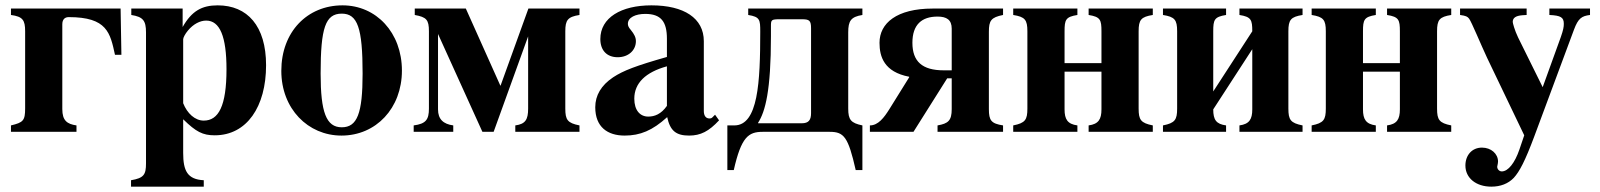

<svg xmlns="http://www.w3.org/2000/svg" viewBox="-20 -493 5984 718"><path d="M213 -402C213 -421 223 -429 237 -429C381 -429 392 -370 410 -288H434L431 -461H21V-437C65 -431 74 -418 74 -376V-88C74 -42 67 -35 21 -24V0H266V-24C231 -29 213 -42 213 -85Z M665 -346C665 -352 672 -366 683 -379C703 -403 728 -416 751 -416C802 -416 827 -357 827 -234C827 -96 797 -42 742 -42C709 -42 680 -69 665 -107ZM663 -461H471V-437C515 -430 526 -416 526 -372V118C526 160 518 173 470 181V205H742V181C681 178 665 146 665 79V-47C713 0 738 13 783 13C903 13 975 -94 975 -249C975 -396 905 -473 794 -473C735 -473 697 -452 663 -392Z M1258 -442C1317 -442 1336 -389 1336 -218C1336 -69 1316 -17 1258 -17C1200 -17 1179 -73 1179 -218C1179 -389 1197 -442 1258 -442ZM1261 -473C1129 -473 1032 -374 1032 -228C1032 -86 1132 14 1257 14C1386 14 1483 -88 1483 -229C1483 -371 1387 -473 1261 -473Z M1907 0H2147V-24C2102 -33 2094 -45 2094 -87V-376C2094 -418 2103 -430 2147 -437V-461H1956L1852 -173H1851L1722 -461H1531V-437C1575 -429 1584 -419 1584 -376V-87C1584 -46 1573 -30 1527 -24V0H1675V-24C1638 -29 1618 -47 1618 -84V-366L1784 0H1826L1955 -357V-87C1955 -46 1945 -29 1907 -24Z M2474 -97C2452 -66 2428 -57 2404 -57C2374 -57 2352 -80 2352 -124C2352 -182 2394 -223 2474 -245ZM2654 -64 2644 -54C2641 -51 2638 -50 2633 -50C2619 -50 2612 -61 2612 -78V-339C2612 -425 2538 -473 2416 -473C2303 -473 2225 -427 2225 -347C2225 -305 2249 -279 2290 -279C2330 -279 2358 -305 2358 -339C2358 -353 2352 -365 2339 -381C2330 -391 2328 -398 2328 -404C2328 -428 2357 -441 2393 -441C2452 -441 2474 -412 2474 -348V-280C2358 -247 2311 -229 2273 -204C2228 -174 2206 -136 2206 -92C2206 -18 2252 14 2316 14C2374 14 2420 -5 2475 -55C2486 -4 2508 14 2557 14C2600 14 2631 -2 2669 -43Z M2863 -393C2863 -419 2863 -421 2898 -421H2979C3007 -421 3013 -416 3013 -387V-70C3013 -44 3004 -32 2978 -32H2815V-34C2842 -76 2863 -154 2863 -358ZM2700 -24V143H2724C2752 19 2779 0 2832 0H3083C3136 0 3152 19 3180 143H3205V-24C3162 -33 3152 -45 3152 -87V-372C3152 -415 3162 -430 3205 -437V-461H2778V-437C2822 -430 2823 -419 2823 -375C2823 -185 2815 -24 2726 -24Z M3539 -230H3509C3429 -230 3392 -263 3392 -333C3392 -401 3427 -431 3486 -431C3520 -431 3539 -419 3539 -386ZM3539 -85C3539 -42 3526 -31 3486 -24V0H3731V-24C3687 -31 3678 -42 3678 -85V-374C3678 -416 3686 -428 3731 -437V-461H3468C3333 -461 3269 -406 3269 -333C3269 -281 3286 -224 3380 -206V-204L3306 -85C3286 -53 3264 -24 3233 -24V0H3396L3522 -200H3539Z M4099 -84C4099 -47 4088 -29 4051 -24V0H4291V-24C4246 -33 4238 -45 4238 -87V-376C4238 -419 4247 -430 4291 -437V-461H4051V-437C4095 -430 4099 -419 4099 -376V-257H3961V-376C3961 -419 3965 -430 4009 -437V-461H3769V-437C3813 -430 3822 -419 3822 -376V-87C3822 -45 3814 -33 3769 -24V0H4009V-24C3972 -29 3961 -47 3961 -84V-225H4099Z M4663 -84C4663 -47 4652 -29 4615 -24V0H4851V-24C4806 -33 4798 -45 4798 -87V-376C4798 -419 4807 -430 4851 -437V-461H4615V-437C4659 -430 4663 -419 4663 -376L4517 -151V-376C4517 -419 4521 -430 4565 -437V-461H4329V-437C4373 -430 4382 -419 4382 -376V-87C4382 -45 4374 -33 4329 -24V0H4565V-24C4528 -29 4517 -45 4517 -84L4663 -309Z M5215 -84C5215 -47 5204 -29 5167 -24V0H5407V-24C5362 -33 5354 -45 5354 -87V-376C5354 -419 5363 -430 5407 -437V-461H5167V-437C5211 -430 5215 -419 5215 -376V-257H5077V-376C5077 -419 5081 -430 5125 -437V-461H4885V-437C4929 -430 4938 -419 4938 -376V-87C4938 -45 4930 -33 4885 -24V0H5125V-24C5088 -29 5077 -47 5077 -84V-225H5215Z M5926 -461H5774V-437C5817 -435 5828 -428 5828 -404C5828 -392 5826 -381 5817 -355L5749 -167L5657 -353C5644 -380 5637 -407 5637 -411C5637 -426 5648 -434 5673 -436L5689 -437V-461H5440V-437C5462 -434 5468 -431 5474 -423C5483 -411 5518 -326 5541 -277L5680 13L5662 66C5645 116 5620 148 5596 148C5587 148 5579 140 5579 131C5579 131 5579 128 5580 125C5581 120 5582 115 5582 111C5582 82 5556 59 5522 59C5484 59 5460 88 5460 126C5460 173 5500 205 5557 205C5591 205 5620 194 5641 172C5662 149 5683 110 5718 16L5866 -382C5882 -425 5895 -433 5926 -437Z"/></svg>

Font: XITS
Style: Bold
Weight: 700
Designer: MicroPress Inc., with final additions and corrections provided by Coen Hoffman, Elsevier (retired)
Version: Version 1.302